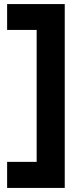

<svg xmlns="http://www.w3.org/2000/svg" viewBox="-20 -727 403 943"><path d="M298 196H15V68H160V-580H15V-707H298Z"/></svg>

Font: Hind Kochi
Style: Bold
Weight: 700
Designer: Dhruvi Tolia
Foundry: Indian Type Foundry
Version: Version 0.702;PS 1.0;hotconv 1.0.81;makeotf.lib2.5.63406